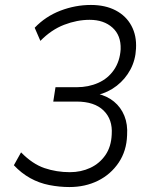

<svg xmlns="http://www.w3.org/2000/svg" viewBox="-20 -747 616 775"><path d="M260 8Q220 8 179 0Q138 -8 102 -28Q66 -48 36 -80L65 -132Q111 -85 159.5 -68.5Q208 -52 262 -52Q307 -52 344.5 -69.5Q382 -87 405.5 -121Q429 -155 431 -205Q435 -265 398 -301Q361 -337 289 -337H195L204 -395H290Q337 -395 376.5 -412.5Q416 -430 440 -465Q464 -500 467 -548Q469 -604 434 -635.5Q399 -667 342 -667Q291 -667 239 -647Q187 -627 143 -582L120 -635Q164 -681 224 -704Q284 -727 347 -727Q405 -727 447 -705Q489 -683 510.5 -643Q532 -603 529 -551Q527 -505 506.5 -466.5Q486 -428 451.5 -401Q417 -374 372 -363V-369Q412 -360 440 -337Q468 -314 482 -279.5Q496 -245 493 -201Q491 -138 459 -90.5Q427 -43 375.5 -17.5Q324 8 260 8Z"/></svg>

Font: Nunitoga
Style: Light Italic
Weight: 300
Italic angle: -9°
Designer: Vernon Adams
Foundry: Vernon Adams
Version: Version 1.0